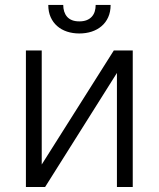

<svg xmlns="http://www.w3.org/2000/svg" viewBox="-20 -747 634 767"><path d="M83.5 0V-545.5H146.7V-89.8L434.7 -545.5H510.3V0H447.1V-455.6L160.2 0ZM232.6 -727.3Q232.6 -713.4 236.3 -701.3Q240.1 -689.3 247.7 -680.4Q255.3 -671.5 267.6 -666.5Q279.8 -661.6 296.9 -661.6Q313.9 -661.6 326.3 -666.5Q338.8 -671.5 346.8 -680.4Q354.8 -689.3 358.5 -701.3Q362.2 -713.4 362.2 -727.3H421.9Q421.9 -699.6 412.3 -678.3Q402.7 -657 385.8 -642.6Q369 -628.2 346.2 -620.7Q323.5 -613.3 296.9 -613.3Q270.6 -613.3 247.9 -620.7Q225.1 -628.2 208.5 -642.8Q191.8 -657.3 182.4 -678.4Q172.9 -699.6 172.9 -727.3Z"/></svg>

Font: Inter P Light
Style: Regular
Weight: 300
Designer: Rasmus Andersson
Foundry: rsms
Version: Version 3.018;git-588b23468